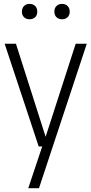

<svg xmlns="http://www.w3.org/2000/svg" viewBox="-20 -772 482 1012"><path d="M184 0 4.5 -541.5H64L220.5 -51L379 -541.5H437.5L185.5 220H129L202.5 0ZM307 -670.5Q289 -670.5 277.8 -681.2Q266.5 -692 266.5 -710.5Q266.5 -729.5 277.8 -740.5Q289 -751.5 307 -751.5Q325 -751.5 336.2 -740.5Q347.5 -729.5 347.5 -710.5Q347.5 -692 336.2 -681.2Q325 -670.5 307 -670.5ZM136 -670.5Q118 -670.5 106.8 -681.2Q95.5 -692 95.5 -710.5Q95.5 -729.5 106.8 -740.5Q118 -751.5 136 -751.5Q154 -751.5 165.2 -740.5Q176.5 -729.5 176.5 -710.5Q176.5 -692 165.2 -681.2Q154 -670.5 136 -670.5Z"/></svg>

Font: Encode Sans Condensed Light
Style: Regular
Weight: 300
Width: 3
Designer: Multiple Designers
Foundry: Impallari Type
Version: Version 3.000; ttfautohint (v1.8.3) -l 8 -r 50 -G 200 -x 14 